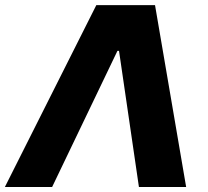

<svg xmlns="http://www.w3.org/2000/svg" viewBox="-42 -748 833 768"><path d="M166.5 0H-22.5L343.3 -727.5H578.1L702.6 0H513.7L434.1 -544.4H427.7Z"/></svg>

Font: Inter Extra Bold
Style: Italic
Weight: 800
Italic angle: -9.39999°
Designer: Rasmus Andersson
Foundry: rsms
Version: Version 4.000;git-3c8e0fc